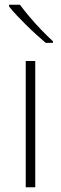

<svg xmlns="http://www.w3.org/2000/svg" viewBox="-20 -786 257 806"><path d="M128 0H88V-530H128ZM64 -766Q79 -745 103 -716.5Q127 -688 153.5 -660.5Q180 -633 202 -613V-606H172Q152 -623 130.5 -642.5Q109 -662 88.5 -682.5Q68 -703 49.5 -722.5Q31 -742 18 -759V-766Z"/></svg>

Font: Noto Sans Hebrew Thin ExtraLight
Style: Regular
Weight: 250
Version: Version 3.001